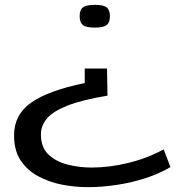

<svg xmlns="http://www.w3.org/2000/svg" viewBox="-20 -559 755 793"><path d="M434 -492Q434 -466 420.5 -455.5Q407 -445 372 -445Q336 -445 322.5 -455.5Q309 -466 309 -492Q309 -518 322.5 -528.5Q336 -539 372 -539Q407 -539 420.5 -528.5Q434 -518 434 -492ZM422 -276 424 -164Q316 -146 256.5 -122Q197 -98 173 -68.5Q149 -39 149 -4Q149 50 180.5 79.5Q212 109 260 121Q308 133 359 133Q431 133 509.5 114Q588 95 656 58L684 131Q637 159 579 177.5Q521 196 460 205Q399 214 343 214Q289 214 235.5 203.5Q182 193 137 168.5Q92 144 65 103Q38 62 38 0Q38 -85 108.5 -135Q179 -185 330 -216V-276Z"/></svg>

Font: Georama ExtraExtended
Style: Regular
Weight: 400
Width: 8
Designer: Jean-Baptiste Levee
Foundry: Production Type
Version: Version 1.000